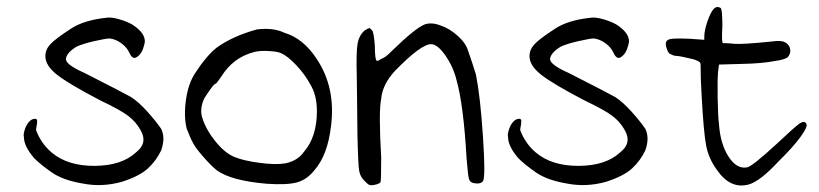

<svg xmlns="http://www.w3.org/2000/svg" viewBox="-20 -536 2389 560"><path d="M292 -484.4Q304.7 -486.3 327.1 -480Q349.6 -473.6 365.2 -464.8Q411.1 -435.5 400.4 -404.3Q394.5 -379.9 379.9 -370.1Q367.2 -360.4 357.4 -381.8Q350.6 -397.5 334 -409.7Q317.4 -421.9 299.8 -423.8Q289.1 -423.8 254.9 -416Q220.7 -408.2 202.1 -399.4Q175.8 -382.8 172.4 -365.7Q168.9 -348.6 226.6 -323.2Q341.8 -264.6 362.3 -252.9Q384.8 -238.3 410.2 -210Q435.5 -181.6 450.2 -160.2Q462.9 -133.8 450.2 -97.7Q436.5 -68.4 412.1 -45.4Q387.7 -22.5 335.9 -5.9Q277.3 10.7 219.7 -1Q163.1 -10.7 130.9 -33.2Q98.6 -55.7 80.1 -74.2Q49.8 -109.4 49.8 -135.7Q46.9 -144.5 54.7 -165Q66.4 -189.5 82 -189.5Q87.9 -189.5 88.4 -184.1Q88.9 -178.7 85 -157.2Q98.6 -119.1 129.9 -91.8Q176.8 -51.8 255.9 -52.2Q335 -52.7 377 -91.8Q412.1 -119.1 389.6 -157.2Q376 -181.6 353 -198.7Q330.1 -215.8 272.5 -243.2Q180.7 -291 146.5 -317.9Q112.3 -344.7 112.3 -372.1Q112.3 -391.6 127 -407.2Q141.6 -422.9 186.5 -452.1Q224.6 -477.5 292 -484.4Z M729.5 -450.2Q777.3 -456.1 809.6 -440.4Q865.2 -423.8 904.3 -363.3Q960 -279.3 945.3 -167Q935.5 -84 897.5 -40Q875 -11.7 845.7 -3.9Q816.4 3.9 758.8 0Q653.3 -8.8 611.3 -40Q594.7 -53.7 571.3 -80.6Q547.9 -107.4 541 -123Q537.1 -128.9 524.4 -161.1Q515.6 -197.3 522.5 -245.6Q529.3 -293.9 550.8 -325.2Q582 -373 611.3 -396.5Q658.2 -430.7 729.5 -450.2ZM799.8 -380.9Q790 -385.7 763.2 -387.2Q736.3 -388.7 719.7 -383.8Q660.2 -368.2 626 -313.5Q611.3 -292 609.4 -292Q605.5 -292 594.2 -276.4Q583 -260.7 575.2 -248Q561.5 -216.8 570.3 -191.4Q581.1 -157.2 608.9 -123Q636.7 -88.9 664.1 -78.1Q689.5 -67.4 737.3 -61Q785.2 -54.7 812.5 -59.6Q848.6 -67.4 866.2 -92.8Q904.3 -136.7 904.3 -211.9Q904.3 -259.8 883.8 -292Q869.1 -319.3 843.8 -346.2Q818.4 -373 799.8 -380.9Z M1218.8 -464.8Q1238.3 -471.7 1264.6 -461.9Q1291 -453.1 1314.9 -431.6Q1338.9 -410.2 1345.7 -386.7Q1358.4 -350.6 1368.2 -318.4Q1380.9 -254.9 1388.7 -136.7Q1396.5 -18.6 1388.7 -7.8Q1381.8 2 1361.3 -2Q1350.6 -3.9 1347.7 -14.6Q1344.7 -25.4 1340.8 -75.2Q1332 -229.5 1311.5 -302.7Q1301.8 -341.8 1278.8 -374.5Q1255.9 -407.2 1237.3 -407.2Q1208 -407.2 1131.8 -329.1Q1095.7 -290 1091.8 -248Q1084 -210.9 1091.8 -77.1Q1091.8 -7.8 1089.8 -4.9Q1087.9 -1 1077.6 2Q1067.4 4.9 1059.6 3.9Q1054.7 3.9 1043.9 -7.8Q1031.2 -19.5 1027.8 -36.6Q1024.4 -53.7 1022.5 -146.5Q1022.5 -181.6 1021.5 -243.2Q1020.5 -304.7 1020.5 -318.4Q1018.6 -382.8 1022.9 -408.2Q1027.3 -433.6 1043.9 -447.3Q1054.7 -454.1 1057.1 -454.1Q1059.6 -454.1 1065.4 -447.3Q1070.3 -441.4 1073.2 -404.3Q1073.2 -358.4 1080.1 -358.4Q1084 -358.4 1091.8 -364.3Q1103.5 -367.2 1122.1 -386.7Q1191.4 -454.1 1218.8 -464.8Z M1704.1 -484.4Q1716.8 -486.3 1739.3 -480Q1761.7 -473.6 1777.3 -464.8Q1823.2 -435.5 1812.5 -404.3Q1806.6 -379.9 1792 -370.1Q1779.3 -360.4 1769.5 -381.8Q1762.7 -397.5 1746.1 -409.7Q1729.5 -421.9 1711.9 -423.8Q1701.2 -423.8 1667 -416Q1632.8 -408.2 1614.3 -399.4Q1587.9 -382.8 1584.5 -365.7Q1581.1 -348.6 1638.7 -323.2Q1753.9 -264.6 1774.4 -252.9Q1796.9 -238.3 1822.3 -210Q1847.7 -181.6 1862.3 -160.2Q1875 -133.8 1862.3 -97.7Q1848.6 -68.4 1824.2 -45.4Q1799.8 -22.5 1748 -5.9Q1689.5 10.7 1631.8 -1Q1575.2 -10.7 1543 -33.2Q1510.7 -55.7 1492.2 -74.2Q1461.9 -109.4 1461.9 -135.7Q1459 -144.5 1466.8 -165Q1478.5 -189.5 1494.1 -189.5Q1500 -189.5 1500.5 -184.1Q1501 -178.7 1497.1 -157.2Q1510.7 -119.1 1542 -91.8Q1588.9 -51.8 1668 -52.2Q1747.1 -52.7 1789.1 -91.8Q1824.2 -119.1 1801.8 -157.2Q1788.1 -181.6 1765.1 -198.7Q1742.2 -215.8 1684.6 -243.2Q1592.8 -291 1558.6 -317.9Q1524.4 -344.7 1524.4 -372.1Q1524.4 -391.6 1539.1 -407.2Q1553.7 -422.9 1598.6 -452.1Q1636.7 -477.5 1704.1 -484.4Z M2061.5 -509.8Q2070.3 -519.5 2082 -512.7Q2086.9 -507.8 2086.9 -460Q2084 -410.2 2088.9 -410.2Q2106.4 -410.2 2122.1 -408.2Q2145.5 -406.2 2231.4 -415Q2257.8 -418.9 2268.6 -413.1Q2277.3 -409.2 2282.2 -400.4Q2290 -381.8 2276.4 -368.2Q2264.6 -361.3 2242.2 -358.4Q2202.1 -350.6 2143.6 -349.6L2077.1 -347.7L2074.2 -325.2Q2072.3 -300.8 2073.2 -248Q2074.2 -195.3 2077.1 -172.9Q2081.1 -116.2 2105 -79.1Q2128.9 -42 2159.2 -47.9Q2172.9 -49.8 2244.1 -115.2Q2296.9 -165 2311.5 -175.3Q2326.2 -185.5 2332 -174.8Q2336.9 -167 2314.5 -136.2Q2292 -105.5 2249 -63.5Q2197.3 -7.8 2164.1 2Q2110.4 16.6 2071.3 -40Q2046.9 -73.2 2039.6 -111.3Q2032.2 -149.4 2026.4 -257.8Q2023.4 -302.7 2023.4 -347.7Q2023.4 -352.5 2020.5 -355Q2017.6 -357.4 2007.8 -361.3Q2003.9 -362.3 2002 -363.3Q1961.9 -373 1952.1 -373Q1945.3 -373 1936.5 -377.9Q1930.7 -378.9 1926.3 -389.6Q1921.9 -400.4 1921.9 -408.2Q1921.9 -418.9 1934.1 -421.9Q1946.3 -424.8 1992.2 -422.9L2034.2 -419.9V-429.7Q2034.2 -446.3 2043 -472.7Q2051.8 -499 2061.5 -509.8Z"/></svg>

Font: JasonHandwriting1
Style: Regular
Weight: 400
Version: Version 1.48.20